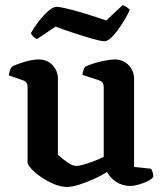

<svg xmlns="http://www.w3.org/2000/svg" viewBox="-20 -735 645 759"><path d="M245 4Q220 4 193 -7.5Q166 -19 142 -35.5Q118 -52 103.5 -68Q89 -84 89 -93V-391Q89 -411 72 -417L15 -437Q18 -462 28 -472Q45 -481 77 -490.5Q109 -500 133 -500Q166 -500 187.5 -477.5Q209 -455 209 -423V-123Q222 -111 244 -95Q266 -79 281 -79Q292 -79 311 -84.5Q330 -90 351.5 -98Q373 -106 390 -115V-391Q390 -411 373 -417L306 -439Q307 -451 310.5 -460Q314 -469 318 -472Q328 -477 349.5 -484Q371 -491 394.5 -495.5Q418 -500 434 -500Q467 -500 488.5 -477.5Q510 -455 510 -423V-75L577 -68Q580 -64 583 -55.5Q586 -47 586 -36Q580 -27 564 -19Q548 -11 529 -5.5Q510 0 495 0Q464 0 439.5 -16Q415 -32 403 -55Q383 -42 353.5 -28.5Q324 -15 294.5 -5.5Q265 4 245 4ZM393 -572Q379 -572 346 -581.5Q313 -591 273 -604Q233 -617 200 -630L127 -581Q121 -582 113.5 -588.5Q106 -595 102 -604Q115 -627 133.5 -651Q152 -675 171 -691.5Q190 -708 203 -708Q217 -708 251 -699.5Q285 -691 325.5 -678.5Q366 -666 400 -654L465 -715Q484 -707 493 -696Q481 -669 462.5 -640.5Q444 -612 425.5 -592Q407 -572 393 -572Z"/></svg>

Font: Texturina SemiBold
Style: Regular
Weight: 600
Designer: Guillermo Torres Carreño
Foundry: Omnibus-Type
Version: Version 1.002; ttfautohint (v1.8.3)